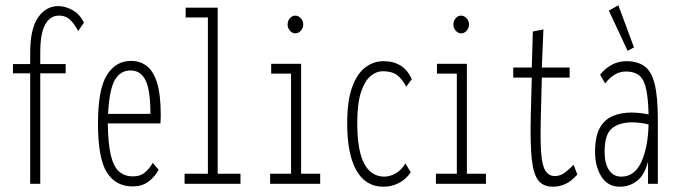

<svg xmlns="http://www.w3.org/2000/svg" viewBox="-20 -694 2544 725"><path d="M94 0V-417H29V-452H94V-494Q94 -586 124 -628.5Q154 -671 200 -671Q227 -671 254.5 -655.5Q282 -640 297 -608L275 -577Q258 -609 241 -622.5Q224 -636 202 -635Q170 -635 151 -602Q132 -569 132 -494V-452H228V-417H132V0Z M481 10Q417 10 383.5 -43Q350 -96 350 -227Q350 -357 383.5 -410.5Q417 -464 475 -464Q509 -464 534 -445Q559 -426 573 -381.5Q587 -337 587 -259Q587 -249 586.5 -242.5Q586 -236 586 -228H387Q388 -152 398.5 -108Q409 -64 430 -46Q451 -28 482 -28Q510 -28 527 -42.5Q544 -57 557 -79L579 -53Q563 -24 539 -7Q515 10 481 10ZM388 -264H548Q548 -354 529.5 -391Q511 -428 473 -428Q435 -428 414 -392.5Q393 -357 388 -264Z M677 0V-38H765V-628H681V-665H802V-38H888V0Z M1000 0V-38H1079V-416H1004V-453H1117V-38H1189V0ZM1095 -568Q1084 -568 1075 -578Q1066 -588 1066 -601Q1066 -615 1074.5 -625Q1083 -635 1095 -635Q1107 -635 1116 -625Q1125 -615 1125 -601Q1125 -588 1116 -578Q1107 -568 1095 -568Z M1428 11Q1360 11 1325.5 -51Q1291 -113 1291 -228Q1291 -314 1310 -365.5Q1329 -417 1360 -440Q1391 -463 1428 -463Q1505 -463 1535 -395L1514 -367Q1497 -398 1478 -411.5Q1459 -425 1426 -425Q1401 -425 1379 -406.5Q1357 -388 1343 -345.5Q1329 -303 1329 -229Q1329 -127 1354.5 -77.5Q1380 -28 1430 -27Q1453 -27 1474.5 -39.5Q1496 -52 1511 -77L1531 -43Q1511 -15 1484.5 -2Q1458 11 1428 11Z M1626 0V-38H1705V-416H1630V-453H1743V-38H1815V0ZM1721 -568Q1710 -568 1701 -578Q1692 -588 1692 -601Q1692 -615 1700.5 -625Q1709 -635 1721 -635Q1733 -635 1742 -625Q1751 -615 1751 -601Q1751 -588 1742 -578Q1733 -568 1721 -568Z M2068 11Q2031 11 2012.5 -13Q1994 -37 1988 -93.5Q1982 -150 1984 -248L1988 -401H1918V-439H1988L1992 -575L2032 -583L2026 -439H2131V-401H2026L2022 -243Q2020 -163 2023.5 -116Q2027 -69 2039.5 -49.5Q2052 -30 2074 -29Q2096 -29 2114 -43Q2132 -57 2146 -72L2160 -35Q2138 -10 2115.5 0.5Q2093 11 2068 11Z M2321 11Q2275 11 2251 -27Q2227 -65 2227 -120Q2227 -179 2245 -211Q2263 -243 2294 -256Q2325 -269 2364 -269Q2394 -269 2429 -262Q2427 -354 2409.5 -389Q2392 -424 2343 -424Q2300 -424 2265 -379L2246 -412Q2288 -463 2345 -463Q2387 -463 2413.5 -444Q2440 -425 2452 -377Q2464 -329 2464 -243V0H2427V-84Q2414 -33 2385.5 -11Q2357 11 2321 11ZM2263 -121Q2263 -77 2279.5 -52Q2296 -27 2326 -27Q2376 -27 2401.5 -82Q2427 -137 2429 -224Q2414 -228 2397.5 -230Q2381 -232 2367 -232Q2319 -232 2291 -209.5Q2263 -187 2263 -121ZM2350 -502 2279 -654 2315 -674 2374 -515Z"/></svg>

Font: Inconsolata ExtraCondensed Light
Style: Regular
Weight: 300
Width: 2
Monospace: yes
Designer: Raph Levien, Cyreal, Brenton Simpson
Foundry: Raph Levien, Cyreal, Google
Version: Version 3.100; ttfautohint (v1.8.4.7-5d5b)